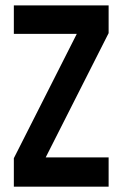

<svg xmlns="http://www.w3.org/2000/svg" viewBox="-20 -704 462 724"><path d="M32.2 0V-107.4L269.5 -576.2H32.2V-683.6H389.6V-579.1L152.3 -110.4H389.6V0Z"/></svg>

Font: Post No Bills Colombo
Style: Bold
Weight: 700
Designer: Kosala Senevirathne, Siva Puranthara, Lasantha Premarathna, Tharique Azeez
Foundry: Mooniak
Version: Version 1.220 ; ttfautohint (v1.6)